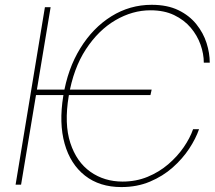

<svg xmlns="http://www.w3.org/2000/svg" viewBox="-20 -757 880 787"><path d="M601.6 -389.6 596.7 -367.2H111.3L117.2 -389.6ZM839.8 -500H815.4Q815.4 -536.1 802 -574Q788.6 -611.8 761.7 -643.6Q734.9 -675.3 693.8 -695.1Q652.8 -714.8 596.7 -714.8Q522.9 -714.8 453.1 -674.1Q383.3 -633.3 332 -554.9Q280.8 -476.6 261.7 -363.3Q242.7 -249 268.3 -170.9Q293.9 -92.8 350.8 -52.7Q407.7 -12.7 482.4 -12.7Q537.6 -12.7 585 -32.2Q632.3 -51.8 669.4 -83.5Q706.5 -115.2 732.7 -153.1Q758.8 -190.9 771.5 -227.5H795.9Q782.7 -189 755.4 -147.5Q728 -106 687.7 -70.3Q647.5 -34.7 594.7 -12.5Q542 9.8 477.5 9.8Q388.2 9.8 328.4 -37.1Q268.6 -84 244.9 -168Q221.2 -252 239.3 -363.3Q257.3 -475.1 309.1 -559.1Q360.8 -643.1 436.5 -690.2Q512.2 -737.3 601.6 -737.3Q666 -737.3 711.2 -715.3Q756.3 -693.4 784.9 -657.7Q813.5 -622.1 826.7 -580.6Q839.8 -539.1 839.8 -500ZM187.5 -727.5 66.4 0H43.9L164.1 -727.5Z"/></svg>

Font: Inter 28pt Thin
Style: Italic
Weight: 250
Italic angle: -9.3988°
Designer: Rasmus Andersson
Foundry: rsms
Version: Version 4.001;git-66647c0bb